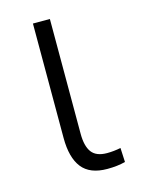

<svg xmlns="http://www.w3.org/2000/svg" viewBox="-88 -582 477 641"><g transform="rotate(-15 150.0 -261.5)"><path d="M147.5 -528.3V-131.8Q147.5 -88.9 163.3 -67.6Q179.2 -46.4 216.3 -46.4Q239.3 -46.4 263.7 -51.3L266.1 -2.4Q239.3 4.9 203.6 4.9Q143.6 4.9 116.2 -30Q88.9 -64.9 88.9 -132.8V-528.3Z"/></g></svg>

Font: SteelSelectRoboto
Style: Regular
Weight: 300
Designer: Google
Version: Version 2.137; 2017